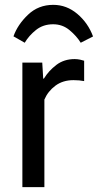

<svg xmlns="http://www.w3.org/2000/svg" viewBox="-20 -772 404 792"><path d="M72.3 0V-513.7H154.3L158.2 -447.8H161.1Q180.7 -480 212.4 -504.2Q244.1 -528.3 288.1 -528.3Q298.8 -528.3 310.5 -525.9Q322.3 -523.4 327.1 -521.5V-437.5Q317.4 -439.5 306.6 -440.4Q295.9 -441.4 283.2 -441.4Q239.3 -441.4 208.5 -418.5Q177.7 -395.5 163.1 -361.3V0ZM82 -595.7 35.6 -622.1Q52.7 -670.4 95.5 -711.2Q138.2 -752 199.7 -752Q254.9 -752 299.1 -714.6Q343.3 -677.2 363.8 -621.6L313 -595.7Q295.9 -623.5 266.8 -647.7Q237.8 -671.9 199.2 -671.9Q158.2 -671.9 128.9 -648.7Q99.6 -625.5 82 -595.7Z"/></svg>

Font: RobotoFlex
Style: Regular
Weight: 400
Designer: Berlow after Robertson
Foundry: Google
Version: Version 2.136